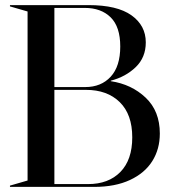

<svg xmlns="http://www.w3.org/2000/svg" viewBox="-20 -732 671 752"><path d="M19 -5 88 -25V-687L19 -707V-712H327Q439 -712 495 -672Q551 -632 551 -566Q551 -507 511.5 -469Q472 -431 414 -416V-414Q495 -402 550.5 -349.5Q606 -297 606 -209Q606 -148 576.5 -101Q547 -54 489 -27Q431 0 349 0H19ZM325 -11Q405 -11 451.5 -58.5Q498 -106 498 -194Q498 -284 449 -332Q400 -380 317 -380H193V-11ZM314 -391Q376 -391 413.5 -431.5Q451 -472 451 -550Q451 -627 413.5 -664Q376 -701 312 -701H193V-391Z"/></svg>

Font: Nyght Serif
Style: Regular
Weight: 400
Designer: Maksym Kobuzan
Version: Version 0.410;July 4, 2025;FontCreator 15.0.0.2958 64-bit